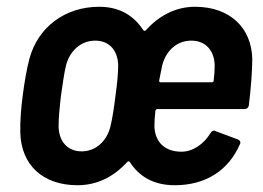

<svg xmlns="http://www.w3.org/2000/svg" viewBox="-20 -539 778 567"><path d="M516 -91C466 -91 438 -120 436 -165C436 -179 437 -195 439 -212C440 -215 442 -217 445 -217H702C709 -217 714 -221 715 -229C721 -279 725 -329 725 -365C723 -456 660 -519 556 -519C497 -519 448 -491 411 -450C408 -447 406 -447 403 -450C376 -492 334 -519 273 -519C171 -519 92 -458 67 -366C59 -336 52 -296 47 -256C42 -219 39 -178 40 -146C43 -52 106 8 209 8C269 8 318 -19 356 -61C359 -63 361 -63 363 -61C390 -19 432 8 496 8C589 8 655 -37 688 -112C692 -119 689 -124 683 -127L616 -152C610 -155 605 -152 601 -145C582 -114 550 -91 516 -91ZM306 -165C295 -122 263 -92 221 -92C179 -92 154 -122 153 -165C153 -191 156 -221 160 -256C165 -290 169 -321 175 -346C186 -389 219 -419 261 -419C303 -419 328 -390 329 -346C329 -322 326 -292 321 -256C317 -222 312 -190 306 -165ZM545 -419C588 -419 613 -389 614 -346C614 -332 613 -317 611 -301C611 -298 609 -296 606 -296H454C452 -296 450 -297 450 -301L459 -346C470 -389 502 -419 545 -419Z"/></svg>

Font: Barlow Semi Condensed SemiBold
Style: Italic
Weight: 600
Width: 4
Italic angle: -7°
Designer: Jeremy Tribby
Foundry: Tribby Type
Version: Version 1.422;hotconv 1.0.109;makeotfexe 2.5.65596